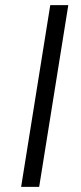

<svg xmlns="http://www.w3.org/2000/svg" viewBox="-20 -725 313 745"><path d="M62 0 175 -705H245L132 0Z"/></svg>

Font: Nunito Sans 7pt Light
Style: Italic
Weight: 300
Italic angle: -9°
Designer: Vernon Adams
Foundry: Vernon Adams
Version: Version 3.101;gftools[0.9.27]